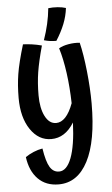

<svg xmlns="http://www.w3.org/2000/svg" viewBox="-62 -755 595 1023"><g transform="rotate(-5 235.5 -244.0)"><path d="M422 -188Q422 14 366.5 120.5Q311 227 210 227Q142 227 100 184.5Q58 142 48 67Q68 53 92 43Q116 33 140 29Q151 100 169 129.5Q187 159 218 159Q259 159 284 94Q309 29 314 -95Q290 -56 259.5 -36.5Q229 -17 192 -17Q124 -17 80.5 -81.5Q37 -146 37 -250Q37 -318 46.5 -377.5Q56 -437 85 -533Q109 -532 134 -528.5Q159 -525 185 -518Q162 -435 153 -378Q144 -321 144 -255Q144 -186 166 -143Q188 -100 225 -100Q252 -100 275 -124.5Q298 -149 316 -198Q314 -283 303.5 -360Q293 -437 275 -495Q295 -507 326.5 -512.5Q358 -518 387 -515Q402 -454 412 -361Q422 -268 422 -188ZM330 -706Q325 -663 308.5 -621.5Q292 -580 264 -536Q247 -536 231 -538Q215 -540 198 -545Q213 -588 222.5 -629.5Q232 -671 236 -713Q260 -716 286 -714Q312 -712 330 -706Z"/></g></svg>

Font: Atma Medium
Style: Regular
Weight: 500
Designer: Gregori Vincens, Jeremie Hornus, Riccardo Olocco, Yoann Minet.
Foundry: black foundry
Version: Version 1.101;PS 1.100;hotconv 1.0.86;makeotf.lib2.5.63406